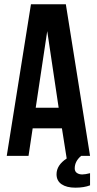

<svg xmlns="http://www.w3.org/2000/svg" viewBox="-20 -720 447 887"><path d="M284.2 -700.2 396 0H355Q325.2 24.9 325.2 58.1Q325.2 71.8 335.2 78.9Q345.2 85.9 359.9 85.9Q373.5 85.9 396 80.1V136.2Q368.2 147 328.1 147Q287.6 147 264.4 131.1Q241.2 115.2 241.2 85Q241.2 43 288.1 12.2L266.1 -127H130.9L111.8 0H11.2L123 -700.2ZM198.2 -576.2 145 -222.2H251Z"/></svg>

Font: VL Bebas Neue Bold
Style: Regular
Weight: 700
Designer: Ryoichi Tsunekawa
Foundry: Ryoichi Tsunekawa
Version: Version 1.300